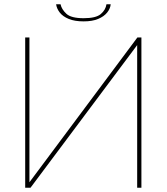

<svg xmlns="http://www.w3.org/2000/svg" viewBox="-20 -887 787 907"><path d="M99 0V-710H119V-26L629 -710H648V0H628V-674L124 0ZM375 -786Q333 -786 305 -797.5Q277 -809 262.5 -827.5Q248 -846 245 -867H266Q271 -843 293.5 -822Q316 -801 375 -801Q433 -801 456 -820.5Q479 -840 483 -867H503Q501 -846 486 -827.5Q471 -809 443.5 -797.5Q416 -786 375 -786Z"/></svg>

Font: Raleway Thin
Style: Regular
Weight: 100
Designer: Matt McInerney, Pablo Impallari, Rodrigo Fuenzalida
Foundry: Matt McInerney, Pablo Impallari, Rodrigo Fuenzalida
Version: Version 4.026